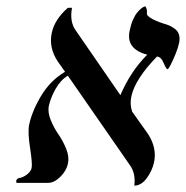

<svg xmlns="http://www.w3.org/2000/svg" viewBox="-20 -579 589 608"><path d="M546.9 -441.9Q543.9 -427.7 535.9 -408Q527.8 -388.2 520.5 -374Q513.2 -359.9 510.7 -359.9Q506.3 -359.9 498.3 -379.4Q490.2 -398.9 477.1 -399.9Q407.7 -328.6 396 -273.9Q390.6 -248.5 398.4 -225.6L448.7 -154.8Q477.5 -110.4 467.8 -64.9Q461.9 -38.1 444.6 -14.6Q427.2 8.8 405.3 8.8Q410.2 -28.3 392.6 -54.2L194.8 -339.4Q171.4 -325.2 155.8 -297.1Q140.1 -269 134.8 -244.1Q130.4 -224.1 140.6 -199Q150.9 -173.8 165 -153.6Q179.2 -133.3 189.5 -107.9Q199.7 -82.5 195.3 -62Q190.4 -38.1 170.9 -19Q151.4 0 132.8 0H32.2Q31.2 -3.9 31.2 -5.9Q32.7 -13.2 40 -15.1Q52.2 -16.6 64.9 -26.1Q77.6 -35.6 80.1 -46.9Q83 -60.1 75.2 -110.6Q67.4 -161.1 72.3 -184.1Q82 -229 111.1 -276.9Q140.1 -324.7 186 -351.6L162.6 -384.8Q133.8 -428.7 144 -475.1Q152.8 -517.1 194.8 -554.2H208Q200.2 -511.7 218.3 -484.9L360.4 -278.8L361.3 -277.8Q394 -354 446.3 -405.8Q377.9 -423.8 390.6 -481.9Q394.5 -501.5 401.1 -516.4Q407.7 -531.2 414.3 -539.1Q420.9 -546.9 426.8 -551.8Q432.6 -556.6 436 -557.6L439.9 -559.1Q444.3 -553.7 445.1 -547.4Q445.8 -541 445.1 -535.6Q444.3 -530.3 456.8 -522.2Q469.2 -514.2 496.1 -504.9Q508.3 -501.5 516.4 -498Q524.4 -494.6 533.9 -487.5Q543.5 -480.5 546.9 -469Q550.3 -457.5 546.9 -441.9Z"/></svg>

Font: Linux Biolinum
Style: Italic
Weight: 400
Italic angle: -12°
Designer: Philipp H. Poll
Foundry: Philipp H. Poll
Version: Version 1.1.3 ; ttfautohint (v0.9)